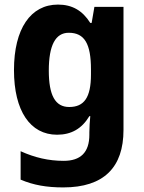

<svg xmlns="http://www.w3.org/2000/svg" viewBox="-20 -578 627 838"><path d="M233 -558C114 -558 41 -453 41 -272C41 -94 112 10 229 10C291 10 337 -16 370 -71H374C372 -50 370 -21 370 0V10C370 88 331 124 258 124C192 124 132 110 70 82V206C126 230 184 240 256 240C434 240 519 152 519 -11V-548H392L380 -478H374C340 -532 295 -558 233 -558ZM280 -435C349 -435 377 -387 377 -275V-253C377 -152 347 -111 282 -111C221 -111 193 -162 193 -270C193 -380 222 -435 280 -435Z"/></svg>

Font: Noto Sans Armenian SemiCondensed Medium
Style: Regular
Weight: 500
Width: 4
Designer: Monotype Design Team
Foundry: Monotype Imaging Inc.
Version: Version 2.008